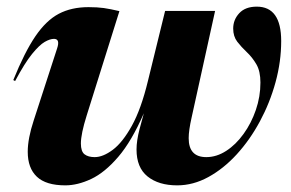

<svg xmlns="http://www.w3.org/2000/svg" viewBox="-20 -545 877 578"><path d="M477 -512H627.5L557 -192Q548 -152.5 548 -129Q548 -72 601 -72Q632 -72 661 -90.8Q690 -109.5 713.2 -141.8Q736.5 -174 750.2 -214Q764 -254 764 -296.5Q764 -330.5 751.8 -351.5Q739.5 -372.5 723 -388Q706.5 -403.5 694.2 -419.5Q682 -435.5 682 -459Q682 -485.5 700.2 -505.2Q718.5 -525 753 -525Q826.5 -525 826.5 -421.5Q826.5 -359.5 809.5 -297.5Q792.5 -235.5 762.5 -179.8Q732.5 -124 692.8 -80.5Q653 -37 607.2 -12Q561.5 13 513.5 13Q457.5 13 424.2 -13.8Q391 -40.5 391 -95Q391 -121 400 -156L413 -204Q376.5 -120 336 -72.8Q295.5 -25.5 254.5 -6.2Q213.5 13 176.5 13Q118.5 13 91 -13Q63.5 -39 63.5 -88Q63.5 -128 81.5 -182.5L152 -399.5Q161.5 -428 142.5 -428Q130.5 -428 114.5 -418.8Q98.5 -409.5 76.5 -382.5Q54.5 -355.5 25.5 -301L20 -304Q54 -388 86.5 -435.8Q119 -483.5 157 -503.5Q195 -523.5 246.5 -523.5Q273 -523.5 292.5 -520.8Q312 -518 339.5 -511.5L241 -197.5Q223.5 -142 223.5 -113Q223.5 -89 234.5 -80.5Q245.5 -72 265 -72Q290 -72 319.5 -94Q349 -116 377 -166.5Q405 -217 425.5 -302Z"/></svg>

Font: Newsreader Display
Style: Bold Italic
Weight: 700
Italic angle: -17°
Designer: Hugues Gentile
Foundry: Production Type
Version: Version 1.001